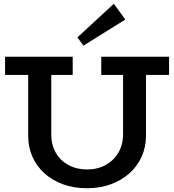

<svg xmlns="http://www.w3.org/2000/svg" viewBox="-20 -988 927 1022"><path d="M443 14Q373 14 315.5 -7Q258 -28 216.5 -65.5Q175 -103 152.5 -154Q130 -205 130 -266V-634H253V-271Q253 -217 277 -175Q301 -133 344.5 -109.5Q388 -86 443 -86Q500 -86 543 -110Q586 -134 610.5 -176Q635 -218 635 -273V-634H757V-266Q757 -205 734 -154Q711 -103 669 -65.5Q627 -28 569.5 -7Q512 14 443 14ZM7 -589V-686H367V-589ZM519 -589V-686H880V-589ZM424 -745 392 -789 586 -968 647 -884Z"/></svg>

Font: BioRhyme SemiBold
Style: Regular
Weight: 600
Designer: Aoife Mooney
Foundry: Aoife Mooney Type
Version: Version 1.600;gftools[0.9.33]